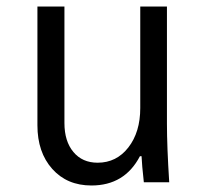

<svg xmlns="http://www.w3.org/2000/svg" viewBox="-20 -560 640 590"><path d="M493 -540V-180Q493 -110 500 0H422Q416 -54 415 -80H410Q363 10 261 10Q186 10 140.5 -41Q95 -92 95 -175V-540H178V-182Q178 -126 205.5 -93Q233 -60 280 -60Q338 -60 374.5 -107Q411 -154 411 -228V-540Z"/></svg>

Font: CommitMono
Style: 450Regular
Weight: 450
Designer: Eigil Nikolajsen
Foundry: Eigil Nikolajsen
Version: Version 1.002